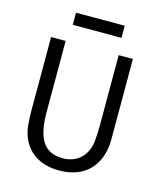

<svg xmlns="http://www.w3.org/2000/svg" viewBox="-126 -957 936 1070"><g transform="rotate(15 342.0 -422.0)"><path d="M460 -789V-859H179V-789ZM552 -227V-692H470V-285C470 -249 468 -218 465 -189C453 -102 392 -56 317 -56C203 -56 164 -137 164 -285V-692H80V-275C80 -244 81 -212 84 -182C96 -69 174 15 315 15C475 15 552 -91 552 -227Z"/></g></svg>

Font: Repo
Style: Regular
Weight: 400
Designer: Stefan Peev
Foundry: Context Ltd
Version: Version 0.000